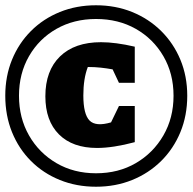

<svg xmlns="http://www.w3.org/2000/svg" viewBox="-32 -694 730 728"><path d="M332 14Q258 14 195 -11.5Q132 -37 85.5 -83.5Q39 -130 13.5 -193Q-12 -256 -12 -331Q-12 -405 13.5 -467.5Q39 -530 85.5 -576.5Q132 -623 195 -648.5Q258 -674 332 -674Q406 -674 469 -648.5Q532 -623 579 -576.5Q626 -530 652 -467.5Q678 -405 678 -331Q678 -256 652 -193Q626 -130 579 -83.5Q532 -37 469 -11.5Q406 14 332 14ZM332 -37Q417 -37 483 -75.5Q549 -114 587.5 -180.5Q626 -247 626 -331Q626 -415 587.5 -481Q549 -547 483 -584.5Q417 -622 332 -622Q248 -622 182 -584.5Q116 -547 78 -481Q40 -415 40 -331Q40 -247 78 -180.5Q116 -114 182 -75.5Q248 -37 332 -37ZM336 -133Q243 -133 191.5 -184.5Q140 -236 140 -329Q140 -426 195.5 -480Q251 -534 351 -534Q406 -534 479 -517V-380H419L395 -431Q373 -435 350 -437.5Q327 -440 301 -440Q284 -396 284 -332Q284 -261 307.5 -237Q331 -213 389 -230L419 -292H479V-155Q438 -144 402 -138.5Q366 -133 336 -133Z"/></svg>

Font: Piazzolla SC Black
Style: Regular
Weight: 900
Designer: Juan Pablo del Peral
Foundry: Huerta Tipografica
Version: Version 1.330